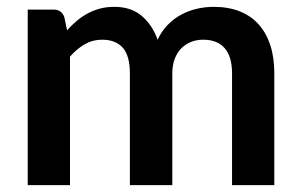

<svg xmlns="http://www.w3.org/2000/svg" viewBox="-20 -541 878 561"><path d="M61 0V-513H136.5Q160.5 -513 168 -490.5L176 -452.5Q189.5 -467.5 204.2 -480Q219 -492.5 235.8 -501.5Q252.5 -510.5 271.8 -515.8Q291 -521 314 -521Q362.5 -521 393.8 -494.8Q425 -468.5 440.5 -425Q452.5 -450.5 470.5 -468.8Q488.5 -487 510 -498.5Q531.5 -510 555.8 -515.5Q580 -521 604.5 -521Q647 -521 680 -508Q713 -495 735.5 -470Q758 -445 769.8 -409Q781.5 -373 781.5 -326.5V0H658V-326.5Q658 -375.5 636.5 -400.2Q615 -425 573.5 -425Q554.5 -425 538.2 -418.5Q522 -412 509.8 -399.8Q497.5 -387.5 490.5 -369Q483.5 -350.5 483.5 -326.5V0H359.5V-326.5Q359.5 -378 338.8 -401.5Q318 -425 278 -425Q251 -425 227.8 -411.8Q204.5 -398.5 184.5 -375.5V0Z"/></svg>

Font: LatoLatin
Style: Bold
Weight: 700
Designer: Lukasz Dziedzic with Adam Twardoch and Botio Nikoltchev
Foundry: tyPoland Lukasz Dziedzic
Version: Version 2.015; 2015-08-06; http://www.latofonts.com/